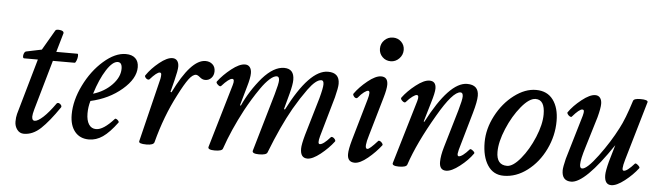

<svg xmlns="http://www.w3.org/2000/svg" viewBox="-43 -765 3188 933"><g transform="rotate(5 1551.0 -298.0)"><path d="M94.2 13.2Q73.7 13.2 61.3 -3.4Q48.8 -20 48.8 -42Q48.8 -63.5 53.2 -80.1L130.9 -352.1H64Q58.6 -352.1 57.9 -359.9Q57.1 -367.7 60.8 -376.2Q64.5 -384.8 70.8 -386.2L146 -401.9L203.1 -500Q207 -506.8 225.6 -504.4Q244.1 -502 244.1 -491.2L216.8 -397H320.8Q324.2 -395.5 323.7 -385.5Q323.2 -375.5 318.8 -363.8Q314.5 -352.1 310.1 -352.1H204.1L134.8 -109.9Q127.9 -85 127.9 -74.2Q127.9 -54.2 141.1 -54.2Q156.2 -54.2 182.4 -78.1Q208.5 -102.1 240.2 -147Q244.6 -151.9 251.2 -149.9Q257.8 -147.9 262.2 -141.4Q266.6 -134.8 263.2 -129.9Q214.8 -59.1 176.3 -22.9Q137.7 13.2 94.2 13.2Z M411.6 13.2Q367.7 13.2 342.8 -17.1Q317.9 -47.4 317.9 -100.1Q317.9 -169.4 354.5 -243.9Q391.1 -318.4 447 -367.2Q502.9 -416 554.7 -416Q585 -416 601.3 -400.6Q617.7 -385.3 617.7 -356.9Q617.7 -301.3 554.9 -247.6Q492.2 -193.8 402.8 -173.8Q394 -144.5 394 -112.8Q394 -78.6 406.5 -59.3Q418.9 -40 441.9 -40Q477.5 -40 528.8 -97.2Q531.2 -100.1 536.9 -97.2Q542.5 -94.2 546.4 -89.1Q550.3 -84 547.9 -81.1Q510.7 -30.8 478.8 -8.8Q446.8 13.2 411.6 13.2ZM412.6 -210Q467.3 -226.6 503.7 -264.4Q540 -302.2 540 -342.8Q540 -374 519 -374Q494.1 -374 464.6 -328.4Q435.1 -282.7 412.6 -210Z M692.4 13.2Q652.8 13.2 656.2 0L732.4 -311Q734.4 -320.8 734.4 -331.1Q734.4 -340.8 726.6 -340.8Q712.4 -340.8 679.2 -303.2Q675.3 -300.3 669.2 -302.7Q663.1 -305.2 658.9 -311.5Q654.8 -317.9 658.2 -321.8Q681.6 -356 718.8 -386Q755.9 -416 782.2 -416Q796.9 -416 805.2 -405.8Q813.5 -395.5 813.5 -377Q813.5 -358.9 801.3 -310.1L786.6 -252L791.5 -250Q872.6 -416 943.4 -416Q963.9 -416 977.5 -403.8Q991.2 -391.6 991.2 -370.1Q991.2 -350.1 979.2 -337.2Q967.3 -324.2 949.2 -324.2Q935.5 -324.2 923.3 -334.7Q911.1 -345.2 903.3 -345.2Q887.2 -345.2 868.2 -319.8Q849.1 -294.4 820.3 -237.8Q764.6 -131.3 730.5 -1Q726.1 13.2 692.4 13.2Z M1024.9 13.2Q1007.8 13.2 999.8 9.3Q991.7 5.4 994.1 -2L1085 -311Q1093.8 -340.8 1080.1 -340.8Q1064.5 -340.8 1029.3 -301.8Q1023.9 -296.4 1013.2 -306.2Q1002.4 -315.9 1006.8 -321.8Q1031.7 -355 1070.3 -385.5Q1108.9 -416 1136.2 -416Q1151.4 -416 1159.7 -405.3Q1168 -394.5 1168 -376Q1168 -353 1155.3 -310.1L1128.9 -216.8L1132.8 -214.8Q1166.5 -289.6 1222.2 -355Q1276.4 -416 1327.1 -416Q1376 -416 1376 -361.8Q1376 -339.4 1364.3 -294.9L1343.3 -216.8L1348.1 -214.8Q1450.7 -416 1541 -416Q1597.2 -416 1597.2 -361.8Q1597.2 -342.8 1585 -294.9L1529.3 -100.1Q1519 -62 1531.2 -62Q1548.3 -62 1582 -100.1Q1585.4 -103.5 1591.6 -100.8Q1597.7 -98.1 1602.3 -91.6Q1606.9 -85 1604 -81.1Q1578.1 -46.9 1540.3 -16.8Q1502.4 13.2 1477.1 13.2Q1442.9 13.2 1442.9 -32.2Q1442.9 -52.7 1456.1 -100.1L1510.3 -284.2Q1523.9 -334.5 1523.9 -353Q1523.9 -372.1 1512.2 -372.1Q1499 -372.1 1482.9 -358.9Q1466.8 -345.7 1448.2 -320.1Q1429.7 -294.4 1416.5 -273.9Q1403.3 -253.4 1384.3 -221.2Q1333.5 -131.8 1282.2 0Q1277.8 13.2 1241.2 13.2Q1224.1 13.2 1216.1 9.3Q1208 5.4 1210 -2L1292 -284.2Q1307.1 -336.9 1307.1 -353Q1307.1 -372.1 1294.9 -372.1Q1280.3 -372.1 1260.3 -354Q1240.2 -335.9 1219.5 -306.2Q1198.7 -276.4 1182.1 -249Q1165.5 -221.7 1149.9 -192.9Q1096.7 -92.8 1064.9 0Q1061.5 13.2 1024.9 13.2Z M1839.4 -493.2Q1814.9 -493.2 1798.6 -509.8Q1782.2 -526.4 1782.2 -549.8Q1782.2 -574.7 1799.6 -591.8Q1816.9 -608.9 1841.3 -608.9Q1865.2 -608.9 1881.6 -592.8Q1897.9 -576.7 1897.9 -553.2Q1897.9 -528.8 1880.4 -511Q1862.8 -493.2 1839.4 -493.2ZM1708 13.2Q1672.4 13.2 1672.4 -25.9Q1672.4 -48.8 1685.1 -94.2L1744.1 -298.8Q1756.3 -340.8 1743.2 -340.8Q1736.3 -340.8 1723.4 -331.3Q1710.4 -321.8 1695.3 -303.2Q1690.4 -298.3 1684.6 -300.8Q1678.7 -303.2 1674.6 -310.1Q1670.4 -316.9 1673.3 -320.8Q1696.8 -354 1735.1 -385Q1773.4 -416 1800.3 -416Q1833 -416 1833 -377.9Q1833 -356.4 1820.3 -313L1766.1 -126Q1747.1 -64 1760.7 -59.6Q1762.2 -59.1 1764.2 -59.1Q1774.4 -59.1 1813 -102.1Q1816.4 -105 1822.3 -102.1Q1828.1 -99.1 1832.8 -92.8Q1837.4 -86.4 1835 -83Q1808.1 -47.9 1771 -17.3Q1733.9 13.2 1708 13.2Z M1923.8 13.2Q1906.7 13.2 1898.7 9.3Q1890.6 5.4 1893.1 -2L1984.9 -311Q1993.7 -340.8 1980 -340.8Q1973.6 -340.8 1959.7 -330.8Q1945.8 -320.8 1929.2 -301.8Q1923.8 -296.4 1913.1 -305.9Q1902.3 -315.4 1906.7 -321.8Q1930.7 -354.5 1970 -385.3Q2009.3 -416 2036.1 -416Q2067.9 -416 2067.9 -379.9Q2067.9 -359.9 2052.7 -310.1L2024.9 -215.8L2027.8 -213.9Q2132.8 -416 2219.7 -416Q2275.9 -416 2275.9 -362.8Q2275.9 -335 2259.8 -278.8L2214.8 -122.1Q2204.6 -88.9 2203.1 -75.9Q2201.7 -63 2209 -62Q2226.1 -62 2259.8 -100.1Q2263.7 -104.5 2274.9 -95.7Q2286.1 -86.9 2282.7 -82Q2259.3 -48.3 2219.7 -17.6Q2180.2 13.2 2153.8 13.2Q2121.1 13.2 2121.1 -26.9Q2121.1 -57.1 2133.8 -100.1L2188 -284.2Q2203.1 -336.9 2203.1 -353Q2203.1 -372.1 2190.9 -372.1Q2153.8 -372.1 2082 -248Q2000 -107.9 1963.9 0Q1959.5 13.2 1923.8 13.2Z M2434.6 13.2Q2383.8 13.2 2356.2 -29.1Q2328.6 -71.3 2328.6 -141.1Q2328.6 -206.5 2362.3 -271Q2396 -335.4 2449.2 -375.7Q2502.4 -416 2555.7 -416Q2610.4 -416 2639.2 -377.2Q2668 -338.4 2668 -273.9Q2668 -202.1 2636 -135.7Q2604 -69.3 2549.8 -28.1Q2495.6 13.2 2434.6 13.2ZM2446.8 -36.1Q2475.6 -36.1 2512.7 -80.8Q2549.8 -125.5 2576.2 -188.7Q2602.5 -252 2602.5 -300.8Q2602.5 -372.1 2557.6 -372.1Q2526.9 -372.1 2488 -325.2Q2449.2 -278.3 2422.1 -213.6Q2395 -148.9 2395 -100.1Q2395 -36.1 2446.8 -36.1Z M2763.7 13.2Q2718.3 13.2 2718.3 -38.1Q2718.3 -53.2 2728.5 -95.2L2792.5 -311Q2796.9 -327.6 2795.9 -334.2Q2794.9 -340.8 2787.6 -340.8Q2773.4 -340.8 2739.7 -301.8Q2736.8 -298.3 2730.5 -301.8Q2724.1 -305.2 2719.7 -311.5Q2715.3 -317.9 2717.3 -320.8Q2739.7 -353.5 2779.1 -384.8Q2818.4 -416 2844.7 -416Q2859.9 -416 2868.2 -405.3Q2876.5 -394.5 2876.5 -376Q2876.5 -354.5 2864.7 -310.1L2819.3 -160.2Q2800.3 -99.6 2800.3 -74.2Q2800.3 -55.2 2811.5 -55.2Q2835 -55.2 2887.7 -126.2Q2940.4 -197.3 2975.6 -266.1Q3001 -313.5 3029.3 -403.8Q3032.7 -416 3064.5 -416Q3100.6 -416 3100.6 -404.8L3016.6 -117.2Q3012.2 -102.1 3010 -91.6Q3007.8 -81.1 3007.6 -74.5Q3007.3 -67.9 3009 -64.9Q3010.7 -62 3014.6 -62Q3030.8 -62 3065.4 -101.1Q3069.3 -105 3080.3 -95.5Q3091.3 -85.9 3088.4 -81.1Q3062.5 -46.9 3023.9 -16.8Q2985.4 13.2 2959.5 13.2Q2926.3 13.2 2926.3 -33.2Q2926.3 -53.7 2938.5 -100.1L2962.4 -182.1Q2831.1 13.2 2763.7 13.2Z"/></g></svg>

Font: Junicode SmCond Medium
Style: Italic
Weight: 500
Width: 4
Italic angle: -11°
Designer: Peter S. Baker
Version: Version 2.206